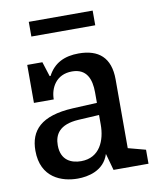

<svg xmlns="http://www.w3.org/2000/svg" viewBox="-79 -739 658 811"><g transform="rotate(-10 250.0 -334.0)"><path d="M189 10C233 10 302 -3 324 -72L344 0H494V-60L419 -80V-375C419 -469 369 -510 284 -510C224 -510 178 -489 151 -437H147L127 -500H62V-337H147C147 -386 175 -440 243 -440C306 -440 324 -393 324 -336V-291L220 -286C82 -279 33 -223 33 -137C33 -20 122 10 189 10ZM216 -60C176 -60 130 -77 130 -143C130 -188 151 -229 235 -234L324 -239V-197C324 -132 297 -60 216 -60ZM100 -615H374V-678H100Z"/></g></svg>

Font: Hermeneus One
Style: Regular
Weight: 400
Designer: Rodrigo Fuenzalida, Pablo Impallari
Foundry: Pablo Impallari, Rodrigo Fuenzalida
Version: Version 1.002